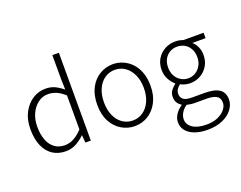

<svg xmlns="http://www.w3.org/2000/svg" viewBox="-152 -1087 2048 1633"><g transform="rotate(-20 871.5 -270.5)"><path d="M277 13Q210 13 160.5 -19Q111 -51 83.5 -113.5Q56 -176 56 -266Q56 -352 89 -415Q122 -478 175.5 -512.5Q229 -547 292 -547Q340 -547 376 -530Q412 -513 450 -482L447 -579V-795H506V0H457L451 -68H449Q416 -35 373 -11Q330 13 277 13ZM287 -38Q330 -38 369 -59.5Q408 -81 447 -122V-430Q407 -466 371 -481Q335 -496 297 -496Q247 -496 206.5 -465.5Q166 -435 142 -383.5Q118 -332 118 -266Q118 -197 137.5 -145.5Q157 -94 195 -66Q233 -38 287 -38Z M902 13Q838 13 782.5 -20Q727 -53 694 -115.5Q661 -178 661 -266Q661 -355 694 -418Q727 -481 782.5 -514Q838 -547 902 -547Q950 -547 994 -528Q1038 -509 1071.5 -473Q1105 -437 1124 -384.5Q1143 -332 1143 -266Q1143 -178 1109.5 -115.5Q1076 -53 1021.5 -20Q967 13 902 13ZM902 -38Q954 -38 995 -66.5Q1036 -95 1059.5 -146.5Q1083 -198 1083 -266Q1083 -335 1059.5 -386.5Q1036 -438 995 -467Q954 -496 902 -496Q850 -496 809 -467Q768 -438 745 -386.5Q722 -335 722 -266Q722 -198 745 -146.5Q768 -95 809 -66.5Q850 -38 902 -38Z M1474 254Q1407 254 1358 236Q1309 218 1282 185.5Q1255 153 1255 108Q1255 73 1276 39.5Q1297 6 1335 -19V-24Q1314 -36 1300.5 -57.5Q1287 -79 1287 -110Q1287 -145 1307 -170Q1327 -195 1346 -208V-212Q1320 -234 1298.5 -271.5Q1277 -309 1277 -358Q1277 -414 1302.5 -456.5Q1328 -499 1371.5 -523Q1415 -547 1467 -547Q1490 -547 1508.5 -543Q1527 -539 1540 -534H1721V-485H1601Q1626 -464 1641 -431Q1656 -398 1656 -357Q1656 -302 1630.5 -259.5Q1605 -217 1562.5 -193Q1520 -169 1467 -169Q1446 -169 1423 -175Q1400 -181 1382 -191Q1365 -178 1352.5 -160Q1340 -142 1340 -117Q1340 -89 1361 -69.5Q1382 -50 1440 -50H1553Q1643 -50 1686.5 -20.5Q1730 9 1730 73Q1730 119 1698.5 161Q1667 203 1609.5 228.5Q1552 254 1474 254ZM1467 -214Q1503 -214 1533 -232Q1563 -250 1581.5 -282.5Q1600 -315 1600 -358Q1600 -402 1582 -434Q1564 -466 1534 -483Q1504 -500 1467 -500Q1431 -500 1401 -483Q1371 -466 1353.5 -434.5Q1336 -403 1336 -358Q1336 -315 1354 -282.5Q1372 -250 1402 -232Q1432 -214 1467 -214ZM1480 209Q1539 209 1581.5 190Q1624 171 1648 141.5Q1672 112 1672 81Q1672 37 1641 19.5Q1610 2 1552 2H1442Q1433 2 1414.5 0Q1396 -2 1375 -7Q1341 17 1325.5 45.5Q1310 74 1310 101Q1310 149 1354.5 179Q1399 209 1480 209Z"/></g></svg>

Font: Noto Sans TC Thin Light
Style: Regular
Weight: 300
Version: Version 2.004-H2;hotconv 1.0.118;makeotfexe 2.5.65603